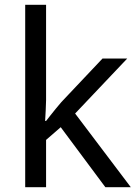

<svg xmlns="http://www.w3.org/2000/svg" viewBox="-20 -780 574 800"><path d="M172 -363Q172 -347 170.5 -321Q169 -295 168 -276H172Q178 -284 190 -299Q202 -314 214.5 -329.5Q227 -345 236 -355L407 -536H510L293 -307L525 0H419L233 -250L172 -197V0H85V-760H172Z"/></svg>

Font: Noto Sans Vai
Style: Regular
Weight: 400
Designer: Monotype Design Team
Foundry: Monotype Imaging Inc.
Version: Version 2.001; ttfautohint (v1.8.4.7-5d5b)